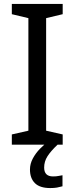

<svg xmlns="http://www.w3.org/2000/svg" viewBox="-20 -734 379 974"><path d="M298 0H40V-52L124 -71V-642L40 -662V-714H298V-662L214 -642V-71L298 -52ZM204 116Q204 161 249 161Q266 161 277.5 158.5Q289 156 297 155V211Q283 215 269 217.5Q255 220 235 220Q182 220 157 195Q132 170 132 126Q132 97 146.5 70Q161 43 182.5 21Q204 -1 224 -15L272 0Q238 32 221 58.5Q204 85 204 116Z"/></svg>

Font: Noto Sans Thai Looped
Style: Regular
Weight: 400
Designer: Sasikarn Vongin, Ben Mitchell
Foundry: The Fontpad Ltd
Version: Version 1.001; ttfautohint (v1.8.4.7-5d5b)